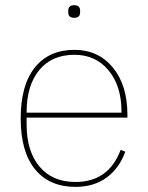

<svg xmlns="http://www.w3.org/2000/svg" viewBox="-20 -711 573 743"><path d="M244.1 -663.1V-669.9Q244.1 -690.9 267.1 -690.9Q290 -690.9 290 -669.9V-663.1Q290 -642.1 267.1 -642.1Q244.1 -642.1 244.1 -663.1ZM272 12.2Q171.4 12.2 115.7 -55.7Q60.1 -123.5 60.1 -252.9Q60.1 -381.3 114.7 -449.7Q169.4 -518.1 268.1 -518.1Q360.4 -518.1 416.7 -449.7Q473.1 -381.3 473.1 -266.1V-255.9H83V-229Q83 -126 132.8 -66.4Q182.6 -6.8 272 -6.8Q400.4 -6.8 446.8 -130.9L464.8 -124Q441.9 -60.1 392.6 -23.9Q343.3 12.2 272 12.2ZM83 -274.9H450.2V-278.8Q450.2 -378.4 400.1 -438.7Q350.1 -499 268.1 -499Q180.2 -499 131.6 -439.5Q83 -379.9 83 -276.9Z"/></svg>

Font: Anuphan Thin
Style: Regular
Weight: 250
Designer: Mike Abbink, Paul van der Laan, Pieter van Rosmalen, Mint Tantisuwanna
Foundry: Bold Monday; Cadson Demak
Version: Version 3.002;hotconv 1.0.109;makeotfexe 2.5.65596